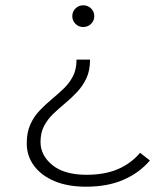

<svg xmlns="http://www.w3.org/2000/svg" viewBox="-20 -546 602 725"><path d="M305 159Q236 159 186 138Q136 117 108.5 80Q81 43 81 -5Q81 -46 94.5 -76Q108 -106 129.5 -128.5Q151 -151 174.5 -170.5Q198 -190 220 -211Q242 -232 255.5 -258Q269 -284 269 -321H320Q320 -280 306.5 -251Q293 -222 271.5 -199Q250 -176 226.5 -156.5Q203 -137 181.5 -116.5Q160 -96 146.5 -70.5Q133 -45 133 -10Q133 41 178 77.5Q223 114 307 114Q375 114 424.5 93Q474 72 509 31L546 60Q506 107 446 133Q386 159 305 159ZM294 -444Q277 -444 265 -456Q253 -468 253 -485Q253 -502 265 -514Q277 -526 294 -526Q312 -526 324 -514Q336 -502 336 -485Q336 -468 324 -456Q312 -444 294 -444Z"/></svg>

Font: Montserrat Thin Light
Style: Regular
Weight: 300
Version: Version 9.000